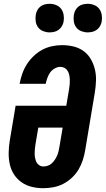

<svg xmlns="http://www.w3.org/2000/svg" viewBox="-20 -980 556 1008"><path d="M207 8Q176 8 147 1Q118 -6 94 -22.5Q70 -39 54 -63.5Q38 -88 31.5 -117Q25 -146 25.5 -177Q26 -208 31 -240L62 -425H328L343 -514Q345 -526 346 -538.5Q347 -551 346.5 -563Q346 -575 343.5 -586.5Q341 -598 335 -608Q329 -618 319 -623.5Q309 -629 297 -629Q282 -629 267 -620.5Q252 -612 243 -599Q234 -586 228.5 -570.5Q223 -555 220 -540H83V-541Q88 -567 97 -593Q106 -619 121 -642.5Q136 -666 157 -686Q178 -706 202.5 -719Q227 -732 253.5 -737.5Q280 -743 306 -743Q337 -743 366 -736Q395 -729 418.5 -712Q442 -695 456.5 -670Q471 -645 478 -616.5Q485 -588 484 -557Q483 -526 478 -495L427 -190Q423 -165 414.5 -139Q406 -113 392 -89.5Q378 -66 357 -46.5Q336 -27 311.5 -14.5Q287 -2 260 3Q233 8 207 8ZM208 -106Q219 -106 231 -110Q243 -114 252 -122.5Q261 -131 268 -141.5Q275 -152 280 -163.5Q285 -175 287.5 -186.5Q290 -198 292 -209L309 -310H181L166 -221Q164 -209 163 -197Q162 -185 162 -173Q162 -161 164.5 -149.5Q167 -138 171.5 -128.5Q176 -119 186 -112.5Q196 -106 208 -106ZM440 -810Q423 -810 406.5 -816.5Q390 -823 380 -836.5Q370 -850 367.5 -867.5Q365 -885 368 -903Q370 -915 376 -926.5Q382 -938 392.5 -946Q403 -954 415.5 -957Q428 -960 441 -960Q458 -960 474.5 -953.5Q491 -947 501 -933.5Q511 -920 514 -902.5Q517 -885 514 -867Q512 -855 505.5 -843.5Q499 -832 488.5 -824Q478 -816 465.5 -813Q453 -810 440 -810ZM240 -810Q223 -810 206.5 -816.5Q190 -823 180 -836.5Q170 -850 167.5 -867.5Q165 -885 168 -903Q170 -915 176 -926.5Q182 -938 192.5 -946Q203 -954 215.5 -957Q228 -960 241 -960Q258 -960 274.5 -953.5Q291 -947 301 -933.5Q311 -920 314 -902.5Q317 -885 314 -867Q312 -855 305.5 -843.5Q299 -832 288.5 -824Q278 -816 265.5 -813Q253 -810 240 -810Z"/></svg>

Font: Iosevka Term Curly Heavy
Style: Italic
Weight: 900
Italic angle: -9°
Designer: Belleve Invis
Foundry: Belleve Invis
Version: Version 32.3.0